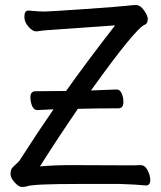

<svg xmlns="http://www.w3.org/2000/svg" viewBox="-20 -731 640 764"><path d="M68 13Q54 13 38 -5.5Q22 -24 22 -37Q22 -49 24.5 -56Q27 -63 40 -74.5Q53 -86 57 -91Q134 -211 193 -296L128 -293Q115 -293 108 -309Q101 -325 101 -344Q101 -368 122 -368L243 -369Q326 -486 438 -630L155 -610L124 -606Q110 -606 93.5 -624.5Q77 -643 77 -664Q77 -689 93 -689Q137 -685 156 -685Q174 -685 318 -695Q462 -705 484.5 -708Q507 -711 521 -711Q538 -711 553 -690Q568 -669 568 -655Q568 -638 557 -633Q521 -621 342 -371L444 -375Q457 -375 464 -359.5Q471 -344 471 -325Q471 -300 451 -300Q369 -300 290 -298Q213 -186 139 -69Q200 -74 264 -74L502 -73Q524 -73 539 -74Q557 -74 567.5 -53Q578 -32 578 -15Q578 7 560 7Q522 3 457 1H292Q113 1 88 10Q79 13 68 13Z"/></svg>

Font: LXGW WenKai TC
Style: Bold
Weight: 700
Designer: LXGW / Fontworks Inc.
Foundry: LXGW / Fontworks Inc.
Version: Version 1.330;April 28, 2024